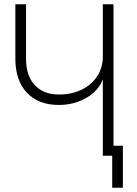

<svg xmlns="http://www.w3.org/2000/svg" viewBox="-20 -730 640 900"><path d="M462 0V-358Q449 -323 419 -296Q389 -269 347 -253.5Q305 -238 256 -238Q160 -238 106 -295.5Q52 -353 52 -455V-710H102V-455Q102 -375 143 -331Q184 -287 256 -287Q316 -287 362.5 -309.5Q409 -332 435.5 -372.5Q462 -413 462 -465V-710H512V-47H556V150H506V0Z"/></svg>

Font: Geist Mono ExtraLight
Style: Regular
Weight: 200
Monospace: yes
Designer: Basement.studio, Andrés Briganti, Mateo Zaragoza
Foundry: Basement.studio, Vercel, Andrés Briganti, Guido Ferreyra, Mateo Zaragoza
Version: Version 1.500; ttfautohint (v1.8.4.7-5d5b)